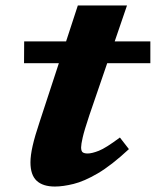

<svg xmlns="http://www.w3.org/2000/svg" viewBox="-20 -670 570 703"><path d="M307 -247.5Q288.5 -192 282.8 -166.8Q277 -141.5 277 -130.5Q277 -116.5 283 -112.2Q289 -108 301 -108Q316.5 -108 342 -118Q367.5 -128 419 -166.5L452 -124Q388 -64.5 338 -35.2Q288 -6 249.2 3.5Q210.5 13 181 13Q137 13 114.2 -8.2Q91.5 -29.5 91.5 -75.5Q91.5 -100.5 99.5 -136Q107.5 -171.5 125.5 -225L195.5 -438.5H68L68.5 -518.5H222L265 -650H445L400 -518.5H530.5V-438.5H372.5Z"/></svg>

Font: Newsreader Caption
Style: Bold Italic
Weight: 700
Italic angle: -17°
Designer: Hugues Gentile
Foundry: Production Type
Version: Version 1.001